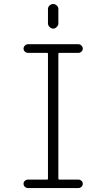

<svg xmlns="http://www.w3.org/2000/svg" viewBox="-20 -955 540 975"><path d="M218.8 -43Q223.6 -43 223.6 -47.9V-681.6Q223.6 -686.5 218.8 -686.5H122.1Q113.3 -686.5 106.4 -692.9Q99.6 -699.2 99.6 -708Q99.6 -716.8 106.4 -723.6Q113.3 -730.5 122.1 -730.5H377.9Q386.7 -730.5 393.6 -723.6Q400.4 -716.8 400.4 -708Q400.4 -699.2 393.6 -692.9Q386.7 -686.5 377.9 -686.5H281.2Q276.4 -686.5 276.4 -681.6V-47.9Q276.4 -43 281.2 -43H377.9Q386.7 -43 393.6 -37.1Q400.4 -31.2 400.4 -22Q400.4 -12.7 393.6 -6.3Q386.7 0 377.9 0H122.1Q113.3 0 106.4 -6.3Q99.6 -12.7 99.6 -22Q99.6 -31.2 106.4 -37.1Q113.3 -43 122.1 -43ZM223.6 -909.2Q223.6 -919.9 231.9 -927.2Q240.2 -934.6 250 -934.6Q259.8 -934.6 268.1 -927.2Q276.4 -919.9 276.4 -909.2V-835.9Q276.4 -826.2 268.1 -817.9Q259.8 -809.6 250 -809.6Q240.2 -809.6 231.9 -817.9Q223.6 -826.2 223.6 -835.9Z"/></svg>

Font: Rounded-L Mgen+ 1mn light
Style: Regular
Weight: 200
Designer: [Source Han Sans]
Ryoko NISHIZUKA  (kana & ideographs); Paul D. Hunt (Latin, Greek & Cyrillic); Wenlong ZHANG  (bopomofo
Version: Version 1.059.20150602